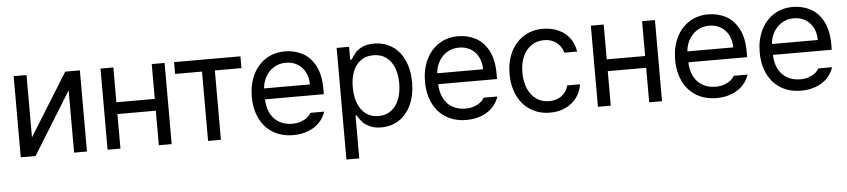

<svg xmlns="http://www.w3.org/2000/svg" viewBox="-43 -794 5517 1250"><g transform="rotate(-5 2715.0 -169.0)"><path d="M404.3 -530.3 151.4 -123V-530.3H67.4V0H164.1L416 -407.2V0H500V-530.3Z M990.2 -225.6V-302.7H698.2V-225.6ZM718.8 0V-530.3H634.8V0ZM1053.7 0V-530.3H969.7V0Z M1115.7 -530.3V-453.1H1291.5V0H1375.5V-453.1H1549.3V-530.3Z M1716.8 -22.9C1754.2 -0.5 1798 10.7 1848.1 10.7C1884 10.7 1916.5 5 1945.8 -6.3C1975.1 -17.7 1999.5 -33.5 2019 -53.7C2038.6 -73.9 2052.6 -97.3 2061 -124H1971.2C1964.7 -112.3 1955.7 -102.1 1944.3 -93.3C1932.9 -84.5 1919.1 -77.3 1902.8 -71.8C1886.6 -66.2 1868.3 -63.5 1848.1 -63.5C1815.6 -63.5 1786.9 -70.6 1762.2 -85C1737.5 -99.3 1718.3 -120.3 1704.6 -147.9C1690.9 -175.6 1684.1 -209 1684.1 -248V-295.9C1684.1 -325.2 1690.6 -352.7 1703.6 -378.4C1716.6 -404.1 1734.9 -424.6 1758.3 -439.9C1781.7 -455.2 1809.1 -462.9 1840.3 -462.9C1869 -462.9 1894.2 -456.2 1916 -442.9C1937.8 -429.5 1954.6 -411.3 1966.3 -388.2C1978 -365.1 1983.9 -338.5 1983.9 -308.6H1658.7V-237.3H2068.8V-272.5C2068.8 -334.3 2058.1 -385.1 2036.6 -424.8C2015.1 -464.5 1987.1 -493.2 1952.6 -510.7C1918.1 -528.3 1880.7 -537.1 1840.3 -537.1C1792.8 -537.1 1751 -525.6 1714.8 -502.4C1678.7 -479.3 1650.6 -446.8 1630.4 -404.8C1610.2 -362.8 1600.1 -314.8 1600.1 -260.7C1600.1 -206.7 1610.2 -159.2 1630.4 -118.2C1650.6 -77.1 1679.4 -45.4 1716.8 -22.9Z M2178.2 -530.3V199.2H2262.2V-81.1H2269C2278.8 -64.8 2288.9 -50.6 2299.3 -38.6C2309.7 -26.5 2325.4 -15.3 2346.2 -4.9C2367 5.5 2392.7 10.7 2423.3 10.7C2467 10.7 2505.9 -0.5 2540 -22.9C2574.2 -45.4 2600.7 -77.5 2619.6 -119.1C2638.5 -160.8 2647.9 -209 2647.9 -263.7C2647.9 -319 2638.5 -367.4 2619.6 -408.7C2600.7 -450 2574.2 -481.8 2540 -503.9C2505.9 -526 2466.6 -537.1 2422.4 -537.1C2391.1 -537.1 2365.2 -532.1 2344.7 -522C2324.2 -511.9 2309.1 -501 2299.3 -489.3C2289.6 -477.5 2279.5 -463.2 2269 -446.3H2259.3V-530.3ZM2277.8 -160.6C2266.1 -190.9 2260.3 -225.9 2260.3 -265.6C2260.3 -305.3 2266.1 -339.8 2277.8 -369.1C2289.6 -398.4 2306.6 -421.2 2329.1 -437.5C2351.6 -453.8 2379.1 -461.9 2411.6 -461.9C2444.8 -461.9 2472.8 -453.5 2495.6 -436.5C2518.4 -419.6 2535.5 -396.3 2546.9 -366.7C2558.3 -337.1 2564 -303.4 2564 -265.6C2564 -227.2 2558.3 -192.9 2546.9 -162.6C2535.5 -132.3 2518.2 -108.4 2495.1 -90.8C2472 -73.2 2444.2 -64.5 2411.6 -64.5C2379.7 -64.5 2352.4 -72.9 2329.6 -89.8C2306.8 -106.8 2289.6 -130.4 2277.8 -160.6Z M2848.6 -22.9C2886.1 -0.5 2929.9 10.7 2980 10.7C3015.8 10.7 3048.3 5 3077.6 -6.3C3106.9 -17.7 3131.3 -33.5 3150.9 -53.7C3170.4 -73.9 3184.4 -97.3 3192.9 -124H3103C3096.5 -112.3 3087.6 -102.1 3076.2 -93.3C3064.8 -84.5 3050.9 -77.3 3034.7 -71.8C3018.4 -66.2 3000.2 -63.5 2980 -63.5C2947.4 -63.5 2918.8 -70.6 2894 -85C2869.3 -99.3 2850.1 -120.3 2836.4 -147.9C2822.8 -175.6 2815.9 -209 2815.9 -248V-295.9C2815.9 -325.2 2822.4 -352.7 2835.4 -378.4C2848.5 -404.1 2866.7 -424.6 2890.1 -439.9C2913.6 -455.2 2940.9 -462.9 2972.2 -462.9C3000.8 -462.9 3026 -456.2 3047.9 -442.9C3069.7 -429.5 3086.4 -411.3 3098.1 -388.2C3109.9 -365.1 3115.7 -338.5 3115.7 -308.6H2790.5V-237.3H3200.7V-272.5C3200.7 -334.3 3189.9 -385.1 3168.5 -424.8C3147 -464.5 3119 -493.2 3084.5 -510.7C3050 -528.3 3012.5 -537.1 2972.2 -537.1C2924.6 -537.1 2882.8 -525.6 2846.7 -502.4C2810.5 -479.3 2782.4 -446.8 2762.2 -404.8C2742 -362.8 2731.9 -314.8 2731.9 -260.7C2731.9 -206.7 2742 -159.2 2762.2 -118.2C2782.4 -77.1 2811.2 -45.4 2848.6 -22.9Z M3398.4 -24.4C3435.2 -1 3478 10.7 3526.9 10.7C3565.3 10.7 3599.4 3.4 3629.4 -11.2C3659.3 -25.9 3683.4 -45.7 3701.7 -70.8C3719.9 -95.9 3731.3 -124.3 3735.8 -156.2H3651.9C3647.3 -137.4 3639.2 -120.9 3627.4 -106.9C3615.7 -92.9 3601.2 -82.4 3584 -75.2C3566.7 -68 3547.7 -64.5 3526.9 -64.5C3495 -64.5 3467.1 -72.8 3443.4 -89.4C3419.6 -106 3401.2 -129.4 3388.2 -159.7C3375.2 -189.9 3368.7 -225.3 3368.7 -265.6C3368.7 -305.3 3375.3 -340 3388.7 -369.6C3402 -399.3 3420.6 -422.2 3444.3 -438.5C3468.1 -454.8 3495.6 -462.9 3526.9 -462.9C3549.6 -462.9 3569.7 -458.7 3586.9 -450.2C3604.2 -441.7 3618.3 -430.5 3629.4 -416.5C3640.5 -402.5 3647.9 -387 3651.9 -370.1H3735.8C3731.3 -403.3 3719.6 -432.6 3700.7 -458C3681.8 -483.4 3657.2 -502.9 3627 -516.6C3596.7 -530.3 3562.7 -537.1 3524.9 -537.1C3477.4 -537.1 3435.5 -525.6 3399.4 -502.4C3363.3 -479.3 3335.1 -446.9 3314.9 -405.3C3294.8 -363.6 3284.7 -316.1 3284.7 -262.7C3284.7 -210 3294.4 -162.9 3314 -121.6C3333.5 -80.2 3361.7 -47.9 3398.4 -24.4Z M4194.8 -225.6V-302.7H3902.8V-225.6ZM3923.3 0V-530.3H3839.4V0ZM4258.3 0V-530.3H4174.3V0Z M4483.4 -22.9C4520.8 -0.5 4564.6 10.7 4614.7 10.7C4650.6 10.7 4683.1 5 4712.4 -6.3C4741.7 -17.7 4766.1 -33.5 4785.6 -53.7C4805.2 -73.9 4819.2 -97.3 4827.6 -124H4737.8C4731.3 -112.3 4722.3 -102.1 4710.9 -93.3C4699.5 -84.5 4685.7 -77.3 4669.4 -71.8C4653.2 -66.2 4634.9 -63.5 4614.7 -63.5C4582.2 -63.5 4553.5 -70.6 4528.8 -85C4504.1 -99.3 4484.9 -120.3 4471.2 -147.9C4457.5 -175.6 4450.7 -209 4450.7 -248V-295.9C4450.7 -325.2 4457.2 -352.7 4470.2 -378.4C4483.2 -404.1 4501.5 -424.6 4524.9 -439.9C4548.3 -455.2 4575.7 -462.9 4606.9 -462.9C4635.6 -462.9 4660.8 -456.2 4682.6 -442.9C4704.4 -429.5 4721.2 -411.3 4732.9 -388.2C4744.6 -365.1 4750.5 -338.5 4750.5 -308.6H4425.3V-237.3H4835.4V-272.5C4835.4 -334.3 4824.7 -385.1 4803.2 -424.8C4781.7 -464.5 4753.7 -493.2 4719.2 -510.7C4684.7 -528.3 4647.3 -537.1 4606.9 -537.1C4559.4 -537.1 4517.6 -525.6 4481.4 -502.4C4445.3 -479.3 4417.2 -446.8 4397 -404.8C4376.8 -362.8 4366.7 -314.8 4366.7 -260.7C4366.7 -206.7 4376.8 -159.2 4397 -118.2C4417.2 -77.1 4446 -45.4 4483.4 -22.9Z M5036.1 -22.9C5073.6 -0.5 5117.4 10.7 5167.5 10.7C5203.3 10.7 5235.8 5 5265.1 -6.3C5294.4 -17.7 5318.8 -33.5 5338.4 -53.7C5357.9 -73.9 5371.9 -97.3 5380.4 -124H5290.5C5284 -112.3 5275.1 -102.1 5263.7 -93.3C5252.3 -84.5 5238.4 -77.3 5222.2 -71.8C5205.9 -66.2 5187.7 -63.5 5167.5 -63.5C5134.9 -63.5 5106.3 -70.6 5081.5 -85C5056.8 -99.3 5037.6 -120.3 5023.9 -147.9C5010.3 -175.6 5003.4 -209 5003.4 -248V-295.9C5003.4 -325.2 5009.9 -352.7 5022.9 -378.4C5036 -404.1 5054.2 -424.6 5077.6 -439.9C5101.1 -455.2 5128.4 -462.9 5159.7 -462.9C5188.3 -462.9 5213.5 -456.2 5235.4 -442.9C5257.2 -429.5 5273.9 -411.3 5285.6 -388.2C5297.4 -365.1 5303.2 -338.5 5303.2 -308.6H4978V-237.3H5388.2V-272.5C5388.2 -334.3 5377.4 -385.1 5356 -424.8C5334.5 -464.5 5306.5 -493.2 5272 -510.7C5237.5 -528.3 5200 -537.1 5159.7 -537.1C5112.1 -537.1 5070.3 -525.6 5034.2 -502.4C4998 -479.3 4969.9 -446.8 4949.7 -404.8C4929.5 -362.8 4919.4 -314.8 4919.4 -260.7C4919.4 -206.7 4929.5 -159.2 4949.7 -118.2C4969.9 -77.1 4998.7 -45.4 5036.1 -22.9Z"/></g></svg>

Font: Pretendard Variable
Style: Regular
Weight: 400
Designer: Base glyphs from Inter by Rasmus Andersson; Hangeul glyphs from Noto Sans CJK(Source Han Sans) by Jang Soo-young and Kan
Foundry: Kil Hyung-jin
Version: Version 1.309;Glyphs 3.2 (3225)